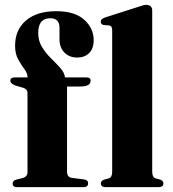

<svg xmlns="http://www.w3.org/2000/svg" viewBox="-20 -769 710 789"><path d="M255.5 -64.5Q255.5 -41 273.5 -38.5L326 -31.5Q342 -29.5 342 -15.5Q342 0 323 0H50.5Q32 0 32 -14.5Q32 -27 47.5 -31L73.5 -37.5Q93 -43 93 -62V-388Q93 -401.5 77 -407.5L41 -418.5Q22.5 -426 22.5 -437Q22.5 -451 41 -451H93.5Q93 -468 80.2 -485Q67.5 -502 54.8 -524.8Q42 -547.5 42 -581Q42 -646.5 86.8 -684.8Q131.5 -723 211 -723Q287.5 -723 326.2 -687.8Q365 -652.5 365 -604.5Q365 -569 346.2 -550.8Q327.5 -532.5 297.5 -532.5Q265 -532.5 244.8 -553Q224.5 -573.5 224.5 -607.5V-654.5Q224.5 -694 186.5 -694Q137 -694 137 -633.5Q137 -601 152.8 -575.5Q168.5 -550 189.8 -529.2Q211 -508.5 228 -489.5Q245 -470.5 247 -451H334Q352.5 -451 352.5 -437.5Q352.5 -413.5 309.5 -413.5H255.5ZM605.5 -725V-63.5Q605.5 -40 619.5 -36L638 -31Q651.5 -26.5 651.5 -15.5Q651.5 0 631.5 0H414Q394.5 0 394.5 -15.5Q394.5 -26 408.5 -31L427 -36Q441 -40.5 441 -63.5V-646Q441 -662.5 428.5 -664.5L406.5 -666Q394 -669 394 -680Q394 -691 411 -697L542.5 -739Q569.5 -749 580.5 -749Q605.5 -749 605.5 -725Z"/></svg>

Font: Fraunces 72pt S000
Style: Bold
Weight: 700
Version: Version 1.000; ttfautohint (v1.8.3)